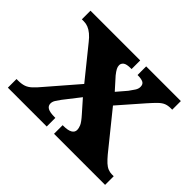

<svg xmlns="http://www.w3.org/2000/svg" viewBox="-119 -724 912 912"><g transform="rotate(45 337.0 -268.0)"><path d="M13 0V-58H22Q46 -58 62.5 -63.5Q79 -69 94.5 -83.5Q110 -98 130 -122L257 -269L131 -425Q117 -443 102.5 -455Q88 -467 74 -472.5Q60 -478 45 -478H32V-536H366V-478H362Q332 -478 321.5 -469.5Q311 -461 311 -449Q311 -439 316.5 -428.5Q322 -418 334 -403L386 -345L428 -394Q439 -409 447.5 -422Q456 -435 456 -448Q456 -466 443.5 -472Q431 -478 410 -478H406V-536H639V-478H630Q611 -478 597 -472.5Q583 -467 568 -452.5Q553 -438 531 -413L426 -293L573 -111Q589 -92 602 -80Q615 -68 628 -63Q641 -58 653 -58H666V0H323V-58H328Q358 -58 373 -66.5Q388 -75 388 -91Q388 -102 382 -116.5Q376 -131 350 -160L297 -220L233 -138Q224 -126 216.5 -114Q209 -102 209 -90Q209 -74 223 -66Q237 -58 270 -58H274V0Z"/></g></svg>

Font: Noto Rashi Hebrew ExtraBold
Style: Regular
Weight: 800
Version: Version 1.006